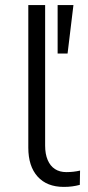

<svg xmlns="http://www.w3.org/2000/svg" viewBox="-20 -725 345 753"><path d="M230 8Q164 8 127.5 -32.5Q91 -73 91 -146V-705H157V-154Q157 -121 167 -97.5Q177 -74 195.5 -62Q214 -50 240 -50Q254 -50 267.5 -51.5Q281 -53 294 -56L293 0Q278 4 263 6Q248 8 230 8ZM206 -515V-705H268L245 -515Z"/></svg>

Font: Nunito Sans 9pt Light
Style: Regular
Weight: 300
Version: Version 3.101;gftools[0.9.27]